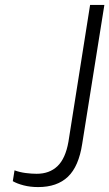

<svg xmlns="http://www.w3.org/2000/svg" viewBox="-20 -754 444 780"><path d="M135 6Q103 6 76 -1Q49 -8 32 -18L39 -62Q61 -54 85 -51Q109 -48 129 -48Q181 -48 213.5 -79Q246 -110 258 -178L346 -734H404L314 -170Q300 -78 256 -36Q212 6 135 6Z"/></svg>

Font: Exo Thin Light
Style: Italic
Weight: 300
Italic angle: -9°
Version: Version 2.000